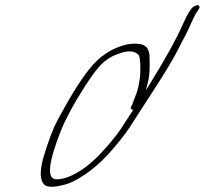

<svg xmlns="http://www.w3.org/2000/svg" viewBox="-20 -684 791 742"><path d="M718.6 -649 712.2 -640C704.8 -629 696.4 -612 686.1 -589C664 -538 622.5 -462 559.3 -360C552.9 -349 546.5 -340 543.5 -334C545 -339 546.9 -349 550.8 -363C559.5 -397 558.8 -426 558.1 -455C559.8 -495 543.6 -515 508.6 -515C480.6 -517 446.7 -509 408.8 -489C354.1 -459 321.9 -418 276.4 -348C259.1 -321 233.4 -277 200.9 -217C185.6 -188 167 -140 147 -73C132.4 -19 134.6 15 152.7 31C165.8 41 194.3 40 238.7 27C255.2 22 277.6 11 305.9 -8C334.3 -27 364.6 -52 395.9 -85C434 -128 462.3 -163 479.1 -189L546.3 -293C603.2 -380 641.7 -442 659.9 -477C678.2 -512 691 -538 699.4 -553C713.2 -579 725.4 -614 742.2 -640L748.6 -649C753.6 -657 751 -664 743 -664C735 -664 723.6 -657 718.6 -649ZM495.1 -260 449.1 -189C423.4 -149 364.4 -84 349 -71C310.7 -34 250.6 9 197.6 9C159.6 9 166.1 -55 216.6 -182C236.3 -230 267.3 -287 309.9 -353C345.9 -408 372.2 -445 413.5 -466C431.9 -475 438.4 -476 455.4 -482C484.8 -489 503.9 -485 516 -471C523.5 -462 523.5 -401 521.1 -386C518.2 -368 515.4 -342 504.6 -316C497.3 -299 493.8 -288 491.4 -281L486.5 -271C484 -264 486.1 -260 495.1 -260Z"/></svg>

Font: MewTooHand
Style: UltimateIta
Weight: 400
Designer: Mew Too, Robert Jablonski
Version: Version 0.77